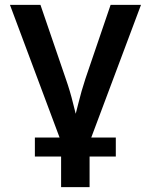

<svg xmlns="http://www.w3.org/2000/svg" viewBox="-20 -566 621 790"><path d="M233.4 22 21 -545.9H146.5L250.5 -242.2Q268.6 -190.9 281.2 -138.7Q293.9 -86.4 307.6 -34.2H275.4Q289.1 -86.4 301.8 -138.4Q314.5 -190.4 331.5 -242.2L435.1 -545.9H560.1L347.2 22ZM231.4 204.1V-3.9H348.6V204.1ZM123.5 78.1V0H456.5V78.1Z"/></svg>

Font: Inter Cardless
Style: Medium
Weight: 500
Designer: Rasmus Andersson
Foundry: rsms
Version: Version 4.001;git-9221beed3